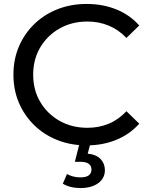

<svg xmlns="http://www.w3.org/2000/svg" viewBox="-20 -728 753 972"><path d="M418 8Q339 8 271.5 -18.5Q204 -45 154 -93.5Q104 -142 76 -207Q48 -272 48 -350Q48 -428 76 -493Q104 -558 154 -606.5Q204 -655 271.5 -681.5Q339 -708 419 -708Q500 -708 568.5 -680.5Q637 -653 685 -599L620 -536Q580 -578 530 -598.5Q480 -619 423 -619Q344 -619 282 -584Q220 -549 184 -488.5Q148 -428 148 -350Q148 -272 184 -211.5Q220 -151 282 -116Q344 -81 423 -81Q480 -81 530 -101.5Q580 -122 620 -165L685 -102Q637 -48 568.5 -20Q500 8 418 8ZM387 224Q335 224 298 202L319 153Q350 170 387 170Q443 170 443 130Q443 112 429.5 101.5Q416 91 386 91H359L384 -7H439L424 50Q467 54 489 77Q511 100 511 133Q511 175 477 199.5Q443 224 387 224Z"/></svg>

Font: Montserrat Medium
Style: Regular
Weight: 500
Designer: Julieta Ulanovsky
Foundry: Julieta Ulanovsky
Version: Version 9.000; ttfautohint (v1.8.4.7-5d5b)